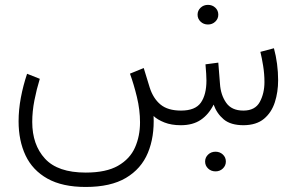

<svg xmlns="http://www.w3.org/2000/svg" viewBox="-20 -510 1208 782"><path d="M815.4 147.9Q815.4 131.3 827.6 119.6Q839.8 107.9 857.9 107.9Q875.5 107.9 887.7 119.4Q899.9 130.9 899.9 147.9Q899.9 164.6 887.7 176.3Q875.5 188 857.9 188Q839.8 188 827.6 176.3Q815.4 164.6 815.4 147.9ZM784.7 -450.2Q784.7 -466.8 796.9 -478.5Q809.1 -490.2 827.1 -490.2Q844.7 -490.2 856.9 -478.8Q869.1 -467.3 869.1 -450.2Q869.1 -433.6 856.9 -421.9Q844.7 -410.2 827.1 -410.2Q809.1 -410.2 796.9 -421.9Q784.7 -433.6 784.7 -450.2ZM716.3 0Q678.2 0 649.7 -11.2Q621.1 -22.5 605.5 -37.6Q609.4 47.4 582.3 112.5Q555.2 177.7 492.9 214.6Q430.7 251.5 329.1 251.5Q233.9 251.5 173.3 217.5Q112.8 183.6 84.2 123.3Q55.7 63 55.7 -16.1Q55.7 -62.5 64.9 -112.1Q74.2 -161.6 90.3 -209.5L142.1 -189Q128.9 -146 120.1 -101.1Q111.3 -56.2 111.3 -13.2Q111.3 79.6 163.3 136.2Q215.3 192.9 329.1 192.9Q412.6 192.9 460.9 165Q509.3 137.2 529.8 90.8Q550.3 44.4 550.3 -11.7Q550.3 -62.5 537.6 -115Q524.9 -167.5 509.3 -210L565.4 -232.9L589.8 -153.3Q604 -108.9 633.8 -84.2Q663.6 -59.6 717.3 -59.6Q775.4 -59.6 798.1 -92Q820.8 -124.5 820.8 -182.1Q820.8 -193.8 819.8 -209.7Q818.8 -225.6 816.9 -248L869.1 -254.9L876 -168Q878.9 -123.5 901.1 -91.6Q923.3 -59.6 971.2 -59.6Q1019 -59.6 1038.1 -94.7Q1057.1 -129.9 1057.1 -175.8Q1057.1 -208.5 1051.8 -241.7Q1046.4 -274.9 1040.5 -298.8L1095.7 -313.5Q1104 -283.2 1108.4 -249.8Q1112.8 -216.3 1112.8 -183.1Q1112.8 -135.3 1099.4 -93.5Q1085.9 -51.8 1055.2 -26.1Q1024.4 -0.5 972.2 0Q919.4 0 891.1 -23.9Q862.8 -47.9 850.1 -84Q830.1 -43.9 797.9 -22Q765.6 0 716.3 0Z"/></svg>

Font: Vazirmatn RD FD ExtraLight
Style: Regular
Weight: 200
Designer: Saber Rastikerdar
Foundry: Saber Rastikerdar
Version: Version 33.003